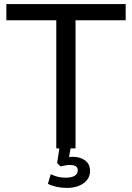

<svg xmlns="http://www.w3.org/2000/svg" viewBox="-20 -725 647 938"><path d="M255 0V-626H11V-705H594V-626H349V0ZM307 193Q280 193 255.5 187.5Q231 182 214 173L228 126Q247 135 263.5 139Q280 143 302 143Q329 143 344.5 134Q360 125 360 107Q360 81 322 81Q311 81 301 82.5Q291 84 276 88L259 72L273 -20H328L315 56L289 48Q300 45 312.5 43Q325 41 335 41Q372 41 396 59Q420 77 420 110Q420 147 388.5 170Q357 193 307 193Z"/></svg>

Font: Mulish Medium
Style: Regular
Weight: 500
Designer: Vernon Adams
Foundry: Vernon Adams
Version: Version 3.603; ttfautohint (v1.8.3)